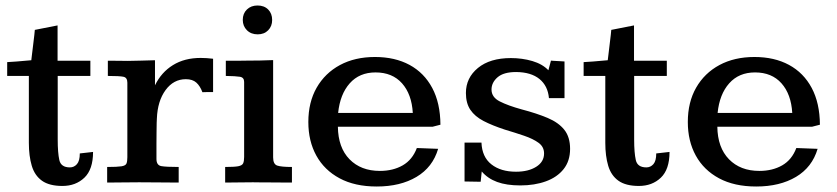

<svg xmlns="http://www.w3.org/2000/svg" viewBox="-20 -658 3016 692"><path d="M205.1 12.2Q157.7 12.2 131.3 -6.6Q105 -25.4 94.5 -60.5Q84 -95.7 84 -143.1V-384.3H5.9V-434.1Q19 -434.6 39.6 -436.3Q60.1 -438 76.4 -439.5Q92.8 -440.9 92.8 -440.9Q93.3 -444.8 95.2 -461.2Q97.2 -477.5 99.6 -497.3Q102.1 -517.1 103.8 -532.5Q105.5 -547.9 105.5 -550.3L187.5 -566.4V-439H305.7V-384.3H188V-154.8Q188 -107.9 193.8 -81.3Q199.7 -54.7 231.9 -54.7Q247.1 -54.7 257.3 -66.4Q267.6 -78.1 267.6 -105L315.4 -110.4Q315.4 -47.4 284.2 -17.6Q252.9 12.2 205.1 12.2Z M366.2 0V-56.2Q402.8 -56.2 417.7 -58.6Q432.6 -61 435.8 -68.6Q439 -76.2 439 -91.3V-359.9Q439 -378.4 425 -381.3Q411.1 -384.3 368.7 -384.3V-439Q377 -439 394.3 -439Q411.6 -439 426.3 -438.7Q440.9 -438.5 440.9 -438.5Q464.4 -438.5 488.8 -439.5Q513.2 -440.4 538.6 -440.9V-350.6Q561.5 -397.5 603.3 -423.3Q645 -449.2 703.1 -449.2Q724.6 -449.2 748 -446.3V-326.2Q738.8 -326.2 728.5 -326.2Q718.3 -326.2 709.5 -325.7Q701.2 -348.1 687.5 -360.4Q673.8 -372.6 649.9 -372.6Q605.5 -372.6 576.7 -333.3Q547.9 -293.9 545.4 -231Q544.9 -229.5 544.7 -215.3Q544.4 -201.2 544.2 -180.7Q543.9 -160.2 543.9 -139.4Q543.9 -118.7 543.9 -103.3Q543.9 -87.9 543.9 -85Q543.9 -62.5 561.3 -59.3Q578.6 -56.2 624 -56.2V0Q590.8 0 558.6 -0.5Q526.4 -1 481.4 -1Q444.3 -1 419.2 -0.5Q394 0 366.2 0Z M791.5 0V-56.2Q824.2 -56.2 838.4 -58.8Q852.5 -61.5 856.2 -69.1Q859.9 -76.7 859.9 -92.3V-362.8Q859.9 -378.9 844.7 -381.3Q829.6 -383.8 793.9 -384.3Q793.9 -398.4 793.9 -411.9Q793.9 -425.3 793.9 -439Q814 -439 833 -439Q852.1 -439 869.6 -439.5Q893.6 -439.5 916.7 -439.9Q939.9 -440.4 964.4 -441.4V-90.8Q964.4 -66.4 979 -61.3Q993.7 -56.2 1032.2 -56.2V0Q1018.1 0 997.3 -0.2Q976.6 -0.5 954.6 -0.5Q932.6 -0.5 915.5 -0.7Q898.4 -1 891.6 -1Q861.3 -1 838.4 -0.5Q815.4 0 791.5 0ZM908.7 -534.2Q884.8 -534.2 869.9 -549.1Q855 -564 855 -586.4Q855 -609.4 869.9 -623.8Q884.8 -638.2 908.2 -638.2Q932.1 -638.2 946.5 -623.8Q960.9 -609.4 960.9 -585.9Q960.9 -563.5 946.5 -548.8Q932.1 -534.2 908.7 -534.2Z M1337.9 14.2Q1258.8 14.2 1203.9 -15.4Q1148.9 -44.9 1120.1 -97.2Q1091.3 -149.4 1091.3 -218.3Q1091.3 -289.6 1121.3 -342Q1151.4 -394.5 1205.3 -423.6Q1259.3 -452.6 1331.5 -452.6Q1403.3 -452.6 1456.1 -424.1Q1508.8 -395.5 1537.8 -341.1Q1566.9 -286.6 1567.4 -208.5L1539.1 -201.2H1197.8Q1198.7 -126 1239.7 -84Q1280.8 -42 1349.1 -42Q1396.5 -42 1431.4 -62Q1466.3 -82 1482.4 -124.5L1559.1 -121.6Q1539.6 -55.2 1481.2 -20.5Q1422.9 14.2 1337.9 14.2ZM1198.7 -251H1467.8Q1463.9 -318.4 1429 -357.7Q1394 -397 1333.5 -397Q1275.4 -397 1240.5 -357.7Q1205.6 -318.4 1198.7 -251Z M1855.5 10.3Q1805.7 10.3 1771.7 -2.2Q1737.8 -14.6 1716.3 -40L1712.4 -2.9Q1697.8 -2.9 1683.6 -3.4Q1669.4 -3.9 1654.3 -3.9V-144H1715.3Q1717.3 -92.3 1751 -65.7Q1784.7 -39.1 1839.8 -39.1Q1884.3 -39.1 1912.6 -56.9Q1940.9 -74.7 1940.9 -105Q1940.9 -128.9 1921.1 -143.3Q1901.4 -157.7 1869.1 -168.7Q1836.9 -179.7 1799.3 -190.9Q1754.4 -205.6 1722.9 -221.9Q1691.4 -238.3 1675.3 -262.2Q1659.2 -286.1 1659.2 -322.8Q1659.2 -377.4 1702.6 -413.1Q1746.1 -448.7 1821.3 -448.7Q1862.3 -448.7 1898.7 -438Q1935.1 -427.2 1956.5 -404.8Q1957 -406.7 1959.2 -415Q1961.4 -423.3 1963.6 -431.4Q1965.8 -439.5 1965.8 -439.5Q1965.8 -439.5 1976.1 -438.7Q1986.3 -438 1998 -437.5Q2009.8 -437 2014.6 -436.5V-304.2H1958.5Q1954.6 -348.6 1924.3 -373.3Q1894 -397.9 1840.3 -398.4Q1794.9 -398.4 1773.2 -379.4Q1751.5 -360.4 1751.5 -335.4Q1751.5 -307.6 1781.2 -292.5Q1811 -277.3 1860.4 -263.7Q1914.6 -249.5 1953.9 -232.9Q1993.2 -216.3 2013.9 -190.2Q2034.7 -164.1 2034.7 -121.6Q2034.7 -77.6 2011.2 -48.3Q1987.8 -19 1947.3 -4.4Q1906.7 10.3 1855.5 10.3Z M2282.7 12.2Q2235.4 12.2 2209 -6.6Q2182.6 -25.4 2172.1 -60.5Q2161.6 -95.7 2161.6 -143.1V-384.3H2083.5V-434.1Q2096.7 -434.6 2117.2 -436.3Q2137.7 -438 2154.1 -439.5Q2170.4 -440.9 2170.4 -440.9Q2170.9 -444.8 2172.9 -461.2Q2174.8 -477.5 2177.2 -497.3Q2179.7 -517.1 2181.4 -532.5Q2183.1 -547.9 2183.1 -550.3L2265.1 -566.4V-439H2383.3V-384.3H2265.6V-154.8Q2265.6 -107.9 2271.5 -81.3Q2277.3 -54.7 2309.6 -54.7Q2324.7 -54.7 2335 -66.4Q2345.2 -78.1 2345.2 -105L2393.1 -110.4Q2393.1 -47.4 2361.8 -17.6Q2330.6 12.2 2282.7 12.2Z M2705.6 14.2Q2626.5 14.2 2571.5 -15.4Q2516.6 -44.9 2487.8 -97.2Q2459 -149.4 2459 -218.3Q2459 -289.6 2489 -342Q2519 -394.5 2573 -423.6Q2627 -452.6 2699.2 -452.6Q2771 -452.6 2823.7 -424.1Q2876.5 -395.5 2905.5 -341.1Q2934.6 -286.6 2935.1 -208.5L2906.7 -201.2H2565.4Q2566.4 -126 2607.4 -84Q2648.4 -42 2716.8 -42Q2764.2 -42 2799.1 -62Q2834 -82 2850.1 -124.5L2926.8 -121.6Q2907.2 -55.2 2848.9 -20.5Q2790.5 14.2 2705.6 14.2ZM2566.4 -251H2835.4Q2831.5 -318.4 2796.6 -357.7Q2761.7 -397 2701.2 -397Q2643.1 -397 2608.2 -357.7Q2573.2 -318.4 2566.4 -251Z"/></svg>

Font: Kameron Medium
Style: Regular
Weight: 500
Designer: Vernon Adams
Foundry: Vernon Adams
Version: Version 1.100